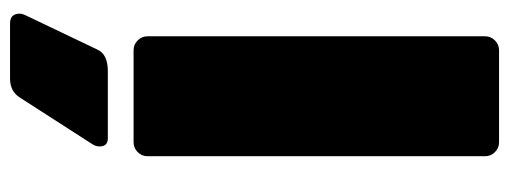

<svg xmlns="http://www.w3.org/2000/svg" viewBox="-328 -422 990 373"><g transform="rotate(90 166.5 -235.0)"><path d="M256 0H77Q66 0 58 -8Q50 -16 50 -27V-683Q50 -694 58 -702Q66 -710 77 -710H256Q267 -710 275 -702Q283 -694 283 -683V-27Q283 -16 275 -8Q267 0 256 0ZM132 240H25Q6 240 6 221Q6 216 11 206L76 70Q85 50 118 50H248Q264 50 264 66Q264 74 259 81L169 221Q157 240 132 240Z"/></g></svg>

Font: Rubik One
Style: Regular
Weight: 400
Designer: Hubert and Fischer with Elvire Volk Leonovitch
Foundry: Hubert and Fischer with Elvire Volk Leonovitch
Version: Version 1.001